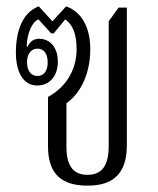

<svg xmlns="http://www.w3.org/2000/svg" viewBox="-20 -574 496 604"><path d="M256 10C336 10 379 -28 379 -117V-550H353L322 -507V-115C322 -52 300 -24 255 -24C210 -24 189 -53 189 -112V-249C239 -285 264 -350 264 -419C264 -485 239 -536 188 -554L145 -507L102 -554C51 -535 30 -477 30 -409C30 -344 55 -305 97 -305C137 -305 162 -336 162 -380C162 -424 138 -452 103 -452C89 -452 75 -446 67 -427L64 -429C65 -467 80 -505 101 -513L141 -469H149L185 -513C206 -499 221 -471 221 -420C221 -350 184 -298 131 -269V-114C131 -24 176 10 256 10ZM98 -335C78 -335 65 -351 65 -378C65 -405 78 -421 98 -421C118 -421 130 -405 130 -378C130 -351 118 -335 98 -335Z"/></svg>

Font: Noto Serif Thai ExtraCondensed Light
Style: Regular
Weight: 300
Width: 2
Designer: Monotype Design Team
Foundry: Monotype Imaging Inc.
Version: Version 2.002